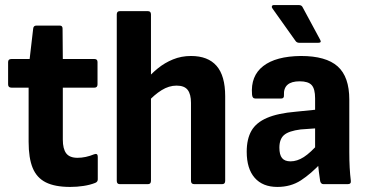

<svg xmlns="http://www.w3.org/2000/svg" viewBox="-20 -727 1453 758"><path d="M257 11Q197 11 161 -7Q125 -25 109 -64Q93 -103 93 -167V-381H25Q12 -381 12 -394V-482Q12 -494 25 -494H97L111 -614Q112 -626 124 -626H216Q227 -626 227 -614L228 -494H353Q365 -494 365 -482V-394Q365 -381 353 -381H228V-176Q228 -139 241.5 -121.5Q255 -104 286 -104Q302 -104 318.5 -107.5Q335 -111 352 -118Q366 -123 366 -108V-19Q366 -9 356 -5Q336 3 310 7Q284 11 257 11Z M747 0Q734 0 734 -13V-321Q734 -355 721 -372Q708 -389 677 -389Q647 -389 618 -371Q589 -353 561 -322L552 -407Q576 -435 603 -457Q630 -479 663 -492.5Q696 -506 734 -506Q801 -506 835 -467Q869 -428 869 -347V-13Q869 0 857 0ZM453 0Q441 0 441 -13V-670Q441 -683 453 -683H564Q576 -683 576 -670V-13Q576 0 564 0Z M1257 0Q1247 0 1244 -12Q1242 -25 1239 -48Q1236 -71 1235 -93L1224 -129V-339Q1224 -376 1210.5 -391Q1197 -406 1163 -406Q1098 -406 1101 -351Q1102 -338 1090 -338H988Q976 -338 975 -354Q969 -427 1019 -466Q1069 -505 1168 -506Q1267 -506 1313 -465Q1359 -424 1359 -334V-127Q1359 -93 1360.5 -65.5Q1362 -38 1365 -14Q1367 0 1353 0ZM1075 11Q1017 11 985.5 -25Q954 -61 954 -128Q954 -178 972.5 -210.5Q991 -243 1034 -261.5Q1077 -280 1148 -286L1237 -295V-221L1167 -216Q1120 -210 1101.5 -194Q1083 -178 1083 -144Q1083 -116 1093.5 -103Q1104 -90 1127 -90Q1153 -90 1179.5 -107Q1206 -124 1241 -164L1250 -86Q1208 -41 1168 -15Q1128 11 1075 11ZM1162 -558Q1152 -558 1147 -565L1056 -693Q1052 -698 1053.5 -702.5Q1055 -707 1061 -707H1160Q1171 -707 1175 -698L1244 -570Q1251 -558 1236 -558Z"/></svg>

Font: Sofia Sans Semi Condensed ExtraBold
Style: Regular
Weight: 800
Designer: Botio Nikoltchev, Ani Petrova
Foundry: lettersoup
Version: Version 4.100